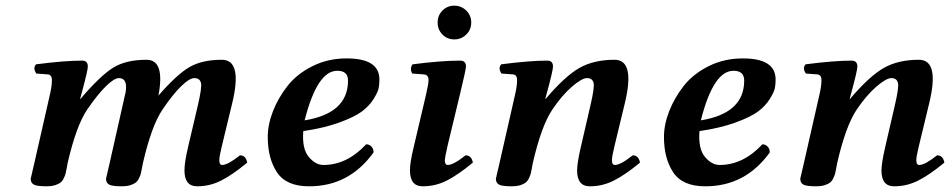

<svg xmlns="http://www.w3.org/2000/svg" viewBox="-20 -651 3375 681"><path d="M425.3 -322.3Q434.1 -374 401.9 -374Q384.8 -374 355 -344.5Q325.2 -314.9 289.1 -262.2Q250 -204.1 219.7 -71.8Q218.8 -67.4 216.6 -54.4Q214.4 -41.5 212.6 -35.2Q210.9 -28.8 206.1 -18.6Q201.2 -8.3 194.3 -3.2Q187.5 2 175 5.9Q162.6 9.8 146 9.8Q109.9 9.8 99.4 3.4Q88.9 -2.9 88.9 -17.1Q88.9 -19 101.6 -71.8L158.2 -320.8Q164.1 -347.7 164.1 -366.9Q164.1 -386.2 148.9 -387.2L108.9 -390.1Q95.7 -409.2 107.9 -422.9Q210 -436 271 -436Q291.5 -436 291.5 -415Q291.5 -400.9 269.5 -320.3L264.2 -300.8L265.1 -299.8Q335.9 -382.8 381.3 -410.9Q426.8 -439 500 -439Q565.9 -439 542 -312Q607.4 -387.2 652.1 -413.1Q696.8 -439 767.1 -439Q841.3 -439 803.2 -283.2L767.1 -133.8Q757.8 -95.7 757.8 -82.5Q757.8 -65.9 768.1 -65.9Q788.1 -65.9 831.1 -100.1Q852.1 -100.1 856.9 -74.2Q803.7 -30.3 763.9 -10.3Q724.1 9.8 679.2 9.8Q634.3 9.8 634.3 -46.4Q634.3 -74.2 646 -125L681.2 -274.9Q696.8 -341.3 692.9 -356.4Q689 -374 668.9 -374Q651.9 -374 621.8 -344.5Q591.8 -314.9 556.2 -262.2Q517.1 -204.1 486.8 -71.8Q485.8 -67.4 483.4 -54.4Q481 -41.5 479.5 -35.2Q478 -28.8 472.9 -18.6Q467.8 -8.3 460.9 -3.2Q454.1 2 441.9 5.9Q429.7 9.8 413.1 9.8Q377 9.8 366.5 3.4Q356 -2.9 356 -17.1Q356 -19 368.7 -71.8L424.8 -320.8Q425.3 -321.8 425.3 -322.3Z M1214.4 -365.2Q1214.4 -400.4 1175.8 -399.9Q1105 -399.9 1060.5 -224.1Q1214.4 -249 1214.4 -365.2ZM1325.7 -369.1Q1325.7 -353 1323.2 -339.1Q1320.8 -325.2 1305.2 -300Q1289.6 -274.9 1263.2 -255.4Q1236.8 -235.8 1183.1 -216.3Q1129.4 -196.8 1055.7 -186Q1050.8 -124 1074.7 -95Q1098.6 -65.9 1127.4 -65.9Q1210.4 -65.9 1278.8 -139.2Q1290 -139.2 1297.9 -130.6Q1305.7 -122.1 1304.7 -109.9Q1217.8 10.3 1075.7 9.8Q995.6 9.8 962.6 -39.6Q929.7 -88.9 929.7 -165Q929.7 -209 948.2 -256.6Q966.8 -304.2 1000.2 -346.7Q1033.7 -389.2 1088.6 -416.5Q1143.6 -443.8 1208.5 -443.8Q1325.7 -444.3 1325.7 -369.1Z M1549.3 -528.6Q1532.2 -545.9 1532.2 -571Q1532.2 -596.2 1549.3 -613.5Q1566.4 -630.9 1591.3 -630.9Q1616.2 -630.9 1633.8 -613.5Q1651.4 -596.2 1651.4 -571Q1651.4 -545.9 1633.8 -528.6Q1616.2 -511.2 1591.3 -511.2Q1566.4 -511.2 1549.3 -528.6ZM1612.3 -320.3 1567.4 -133.8Q1558.1 -92.8 1557.6 -82.5Q1557.6 -65.9 1568.4 -65.9Q1588.4 -65.9 1631.3 -100.1Q1652.3 -100.1 1657.2 -74.2Q1604 -30.3 1564.2 -10.3Q1524.4 9.8 1479.2 9.8Q1434.1 9.8 1434.1 -46.4Q1434.1 -74.7 1446.3 -125L1491.2 -315.9Q1500 -354 1500 -367.2Q1500 -386.2 1482.4 -387.2L1442.4 -390.1Q1437.5 -397 1437.7 -407Q1438 -417 1443.4 -422.9Q1545.4 -436 1612.3 -436Q1632.8 -436 1632.8 -415Q1632.3 -403.3 1612.3 -320.3Z M2039.1 -125 2073.7 -274.9Q2089.4 -341.3 2085.4 -356.4Q2081.5 -374 2062 -374Q2043.9 -374 2008.5 -343.5Q1973.1 -313 1939 -262.2Q1899.9 -204.1 1869.6 -71.8Q1868.7 -67.4 1866.5 -54.4Q1864.3 -41.5 1862.5 -35.2Q1860.8 -28.8 1856 -18.6Q1851.1 -8.3 1844.2 -3.2Q1837.4 2 1825 5.9Q1812.5 9.8 1795.9 9.8Q1759.8 9.8 1749.3 3.4Q1738.8 -2.9 1738.8 -17.1Q1738.8 -19 1751.5 -71.8L1808.1 -320.8Q1814 -347.7 1814 -366.9Q1814 -386.2 1798.8 -387.2L1758.8 -390.1Q1745.6 -409.2 1757.8 -422.9Q1859.9 -436 1920.9 -436Q1941.4 -436 1941.4 -415Q1941.4 -400.9 1919.4 -320.3L1914.1 -300.8L1915 -299.8Q1983.9 -380.9 2034.9 -409.9Q2085.9 -439 2159.9 -439Q2233.9 -439 2195.8 -283.2L2159.7 -133.8Q2150.4 -95.7 2150.4 -82.5Q2150.4 -65.9 2161.1 -65.9Q2181.2 -65.9 2224.1 -100.1Q2245.1 -100.1 2250 -74.2Q2196.8 -30.3 2156.7 -10.3Q2116.7 9.8 2071.8 9.8Q2026.9 9.8 2026.9 -46.4Q2027.3 -73.7 2039.1 -125Z M2619.6 -365.2Q2619.6 -400.4 2581.1 -399.9Q2510.3 -399.9 2465.8 -224.1Q2619.6 -249 2619.6 -365.2ZM2731 -369.1Q2731 -353 2728.5 -339.1Q2726.1 -325.2 2710.4 -300Q2694.8 -274.9 2668.5 -255.4Q2642.1 -235.8 2588.4 -216.3Q2534.7 -196.8 2460.9 -186Q2456.1 -124 2480 -95Q2503.9 -65.9 2532.7 -65.9Q2615.7 -65.9 2684.1 -139.2Q2695.3 -139.2 2703.1 -130.6Q2710.9 -122.1 2710 -109.9Q2623 10.3 2481 9.8Q2400.9 9.8 2367.9 -39.6Q2335 -88.9 2335 -165Q2335 -209 2353.5 -256.6Q2372.1 -304.2 2405.5 -346.7Q2439 -389.2 2493.9 -416.5Q2548.8 -443.8 2613.8 -443.8Q2731 -444.3 2731 -369.1Z M3118.7 -125 3153.3 -274.9Q3168.9 -341.3 3165 -356.4Q3161.1 -374 3141.6 -374Q3123.5 -374 3088.1 -343.5Q3052.7 -313 3018.6 -262.2Q2979.5 -204.1 2949.2 -71.8Q2948.2 -67.4 2946 -54.4Q2943.8 -41.5 2942.1 -35.2Q2940.4 -28.8 2935.5 -18.6Q2930.7 -8.3 2923.8 -3.2Q2917 2 2904.5 5.9Q2892.1 9.8 2875.5 9.8Q2839.4 9.8 2828.9 3.4Q2818.4 -2.9 2818.4 -17.1Q2818.4 -19 2831.1 -71.8L2887.7 -320.8Q2893.6 -347.7 2893.6 -366.9Q2893.6 -386.2 2878.4 -387.2L2838.4 -390.1Q2825.2 -409.2 2837.4 -422.9Q2939.5 -436 3000.5 -436Q3021 -436 3021 -415Q3021 -400.9 2999 -320.3L2993.7 -300.8L2994.6 -299.8Q3063.5 -380.9 3114.5 -409.9Q3165.5 -439 3239.5 -439Q3313.5 -439 3275.4 -283.2L3239.3 -133.8Q3230 -95.7 3230 -82.5Q3230 -65.9 3240.7 -65.9Q3260.7 -65.9 3303.7 -100.1Q3324.7 -100.1 3329.6 -74.2Q3276.4 -30.3 3236.3 -10.3Q3196.3 9.8 3151.4 9.8Q3106.4 9.8 3106.4 -46.4Q3106.9 -73.7 3118.7 -125Z"/></svg>

Font: Linux Libertine O
Style: Semibold Italic
Weight: 600
Italic angle: -11.5°
Designer: Philipp H. Poll
Foundry: Philipp H. Poll
Version: Version 5.1.2